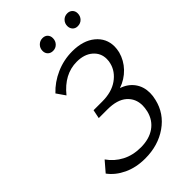

<svg xmlns="http://www.w3.org/2000/svg" viewBox="-248 -919 1018 1018"><g transform="rotate(-45 261.5 -409.5)"><path d="M7 -83 56 -140Q86 -97 132 -73Q178 -49 237 -49Q300 -49 341.5 -78Q383 -107 396 -160Q401 -183 401 -200Q401 -252 364 -284.5Q327 -317 254 -317H189L199 -366H264Q335 -366 380 -398Q425 -430 437 -478Q441 -491 441 -509Q441 -553 407.5 -582Q374 -611 318 -611Q224 -611 153 -523L119 -572Q160 -616 218 -641.5Q276 -667 340 -667Q421 -667 469 -627.5Q517 -588 517 -526Q517 -509 512 -487Q499 -439 464.5 -403Q430 -367 381 -350Q426 -335 451 -300.5Q476 -266 476 -219Q476 -197 470 -173Q451 -90 380 -40.5Q309 9 212 9Q144 9 91 -16Q38 -41 7 -83ZM230 -779Q230 -800 244 -814Q258 -828 278 -828Q296 -828 306.5 -817Q317 -806 317 -789Q317 -768 303.5 -754Q290 -740 270 -740Q252 -740 241 -751Q230 -762 230 -779ZM416 -780Q416 -800 429.5 -814Q443 -828 464 -828Q481 -828 492 -817Q503 -806 503 -789Q503 -768 489.5 -754Q476 -740 455 -740Q437 -740 426.5 -751.5Q416 -763 416 -780Z"/></g></svg>

Font: LXGW Bright GB
Style: Italic
Weight: 400
Italic angle: -12°
Designer: Christian Thalmann (Catharsis Fonts)
Foundry: LXGW / Christian Thalmann (Catharsis Fonts) / Fontworks Inc.
Version: Version 5.510